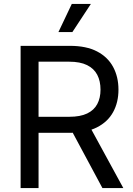

<svg xmlns="http://www.w3.org/2000/svg" viewBox="-20 -962 682 982"><path d="M85.4 0V-727.5H337.9Q421.4 -727.5 476.3 -699Q531.2 -670.4 558.6 -619.6Q585.9 -568.8 585.9 -503.4Q585.9 -438 558.3 -388.2Q530.8 -338.4 475.6 -310.5Q420.4 -282.7 336.9 -282.7H136.7V-364.7H334.5Q390.6 -364.7 425.8 -381.6Q460.9 -398.4 477.5 -429.7Q494.1 -460.9 494.1 -503.4Q494.1 -547.4 477.5 -579.3Q460.9 -611.3 425.5 -628.9Q390.1 -646.5 333.5 -646.5H177.2V0ZM503.9 0 328.1 -327.6H432.1L610.8 0ZM278.8 -797.9 347.2 -941.9H444.8L350.1 -797.9Z"/></svg>

Font: Inter 17pt
Style: Regular
Weight: 400
Version: Version 4.001;git-66647c0bb